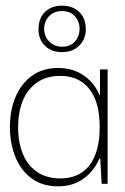

<svg xmlns="http://www.w3.org/2000/svg" viewBox="-20 -649 440 678"><path d="M185 9Q129 9 91 -19.5Q53 -48 34 -95.5Q15 -143 15 -200Q15 -260 35 -307Q55 -354 93 -381.5Q131 -409 185 -409Q212 -409 235 -402Q258 -395 276.5 -382Q295 -369 309 -351.5Q323 -334 332 -312H333V-404H360V0H339L334 -90H332Q322 -68 308 -50Q294 -32 275.5 -18.5Q257 -5 234.5 2Q212 9 185 9ZM193 -19Q238 -19 269 -40Q300 -61 316 -101.5Q332 -142 332 -199Q332 -261 315 -301Q298 -341 267 -361Q236 -381 193 -381Q144 -381 110.5 -357.5Q77 -334 60.5 -293.5Q44 -253 44 -200Q44 -146 61 -105Q78 -64 111.5 -41.5Q145 -19 193 -19ZM199 -465Q162 -465 139 -487Q116 -509 116 -546Q116 -584 138.5 -606.5Q161 -629 199 -629Q237 -629 260 -606.5Q283 -584 283 -546Q283 -511 260 -488Q237 -465 199 -465ZM199 -484Q228 -484 244.5 -502.5Q261 -521 261 -547Q261 -573 244.5 -591.5Q228 -610 199 -610Q170 -610 153 -591.5Q136 -573 136 -547Q136 -520 154.5 -502Q173 -484 199 -484Z"/></svg>

Font: Darker Grotesque Light Light
Style: Regular
Weight: 300
Version: Version 1.000;gftools[0.9.28]